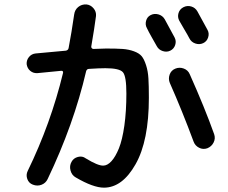

<svg xmlns="http://www.w3.org/2000/svg" viewBox="-20 -821 1040 876"><path d="M756.8 -589.8Q741.2 -582 722.7 -587.9Q704.1 -593.8 695.3 -610.4Q687.5 -624 672.4 -650.9Q657.2 -677.7 650.4 -692.4Q641.6 -708 646.5 -726.1Q651.4 -744.1 667 -752Q683.6 -760.7 702.6 -755.4Q721.7 -750 731.4 -733.4Q746.1 -706.1 776.4 -650.4Q785.2 -633.8 779.3 -615.7Q773.4 -597.7 756.8 -589.8ZM843.8 -646.5Q836.9 -660.2 820.8 -687Q804.7 -713.9 797.9 -726.6Q789.1 -743.2 794.4 -761.2Q799.8 -779.3 816.9 -788.1Q834 -796.9 852.5 -791.5Q871.1 -786.1 880.9 -768.6Q896.5 -740.2 926.8 -684.6Q935.5 -668.9 929.7 -650.4Q923.8 -631.8 906.7 -624Q889.6 -616.2 871.1 -622.6Q852.5 -628.9 843.8 -646.5ZM845.7 -482.4Q915 -327.1 957 -209Q963.9 -189.5 954.6 -170.9Q945.3 -152.3 925.8 -144.5Q906.2 -137.7 888.2 -147Q870.1 -156.2 863.3 -174.8Q811.5 -314.5 754.9 -442.4Q747.1 -460.9 753.9 -480.5Q760.7 -500 779.8 -507.8Q798.8 -515.6 818.4 -508.3Q837.9 -501 845.7 -482.4ZM150.4 -487.3Q131.8 -486.3 118.2 -497.6Q104.5 -508.8 101.6 -528.3Q100.6 -546.9 112.3 -561Q124 -575.2 142.6 -577.1Q254.9 -587.9 280.3 -589.8Q291 -591.8 293 -601.6Q306.6 -672.9 318.4 -754.9Q321.3 -776.4 336.9 -789.1Q352.5 -801.8 374 -800.8Q393.6 -798.8 406.7 -783.2Q419.9 -767.6 418 -748Q411.1 -694.3 396.5 -609.4Q395.5 -605.5 398.4 -601.6Q401.4 -597.7 406.2 -597.7Q452.1 -599.6 463.9 -599.6Q510.7 -599.6 539.1 -597.7Q567.4 -595.7 591.3 -586.9Q615.2 -578.1 626.5 -564.5Q637.7 -550.8 646.5 -523.4Q655.3 -496.1 657.2 -462.9Q659.2 -429.7 659.2 -375Q659.2 -178.7 598.6 -71.8Q538.1 35.2 454.1 35.2Q405.3 35.2 325.2 -11.7Q307.6 -21.5 301.8 -43Q295.9 -64.5 306.6 -83Q315.4 -99.6 335.4 -105Q355.5 -110.4 371.1 -98.6Q426.8 -64.5 451.2 -65.4Q469.7 -65.4 488.3 -85.4Q506.8 -105.5 522.5 -144Q538.1 -182.6 547.4 -248Q556.6 -313.5 556.6 -394.5Q556.6 -472.7 541 -491.2Q525.4 -509.8 460.9 -509.8Q432.6 -509.8 386.7 -506.8Q376 -506.8 373 -496.1Q316.4 -252.9 197.3 -3.9Q188.5 14.6 169.4 22Q150.4 29.3 129.9 21.5Q111.3 14.6 104.5 -4.4Q97.7 -23.4 106.4 -41Q211.9 -257.8 267.6 -488.3Q269.5 -498 259.8 -498Z"/></svg>

Font: Rounded-X Mgen+ 2m medium
Style: Regular
Weight: 500
Designer: [Source Han Sans]
Ryoko NISHIZUKA  (kana & ideographs); Paul D. Hunt (Latin, Greek & Cyrillic); Wenlong ZHANG  (bopomofo
Version: Version 1.059.20150602